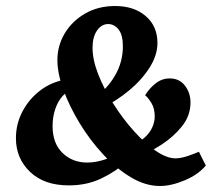

<svg xmlns="http://www.w3.org/2000/svg" viewBox="-20 -606 728 639"><path d="M512 13Q464 13 415.5 -16Q367 -45 323 -92.5Q279 -140 245 -196Q211 -252 191 -307Q171 -362 171 -406Q171 -454 195.5 -495Q220 -536 263.5 -561Q307 -586 363 -586Q426 -586 465 -552.5Q504 -519 504 -463Q504 -422 477.5 -380.5Q451 -339 408.5 -304Q366 -269 318 -246L295 -281Q337 -310 363 -355Q389 -400 389 -452Q389 -490 374.5 -508Q360 -526 340 -526Q318 -526 303 -504.5Q288 -483 288 -447Q288 -407 307 -358.5Q326 -310 357 -261Q388 -212 425 -170.5Q462 -129 498.5 -104Q535 -79 564 -79Q582 -79 605.5 -87Q629 -95 642 -101L665 -55Q640 -25 595 -6Q550 13 512 13ZM209 11Q127 11 80 -34Q33 -79 33 -146Q33 -193 54.5 -234.5Q76 -276 114 -305Q152 -334 202 -342L225 -311Q204 -304 188 -286Q172 -268 163.5 -242Q155 -216 155 -186Q155 -129 188 -97Q221 -65 270 -65Q297 -65 327 -74.5Q357 -84 382 -102L403 -119Q437 -128 457 -144.5Q477 -161 486 -180.5Q495 -200 495 -218Q495 -245 484 -263Q473 -281 463 -289Q477 -312 498 -328.5Q519 -345 545 -345Q577 -345 595.5 -321Q614 -297 614 -265Q614 -221 585.5 -185.5Q557 -150 516.5 -124Q476 -98 438 -83L402 -68Q365 -35 317 -12Q269 11 209 11Z"/></svg>

Font: Rasa
Style: Italic
Weight: 400
Italic angle: -7.10001°
Designer: Anna Giedrys (Yrsa+Rasa design), David Brezina (Yrsa art-direction, Rasa art-direction, design)
Foundry: Rosetta Type Foundry
Version: Version 2.004